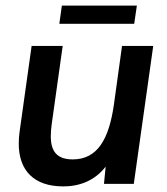

<svg xmlns="http://www.w3.org/2000/svg" viewBox="-20 -657 598 686"><path d="M206 9C264 9 318 -11 357.5 -61.5L351.5 0H458L527.5 -493H416L387 -283.5C369.5 -161 329 -87.5 240 -87.5C184 -87.5 161.5 -115.5 161.5 -170C161.5 -182.5 162.5 -196.5 164.5 -211.5L204 -493H93L50 -186.5C48 -171.5 47 -157.5 47 -144C47 -48.5 100.5 9 206 9ZM192 -572H459.5L469 -637H201Z"/></svg>

Font: HK Grotesk SemiBold
Style: Italic
Weight: 600
Italic angle: -16°
Designer: Alfredo Marco Pradil
Foundry: Hanken Design Co.
Version: Version 3.001;FEAKit 1.0